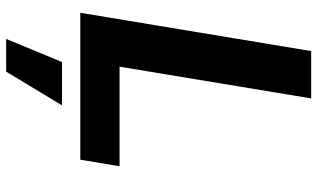

<svg xmlns="http://www.w3.org/2000/svg" viewBox="-218 -550 1001 605"><g transform="rotate(90 282.5 -247.5)"><path d="M20.3 0 140.9 -727.5H290.1L190.1 -123.7H503.8L483.2 0ZM102.6 233.6 175.5 57.6H312L205.7 233.6Z"/></g></svg>

Font: Inter
Style: Italic
Weight: 400
Italic angle: -9.3988°
Designer: Rasmus Andersson
Foundry: rsms
Version: Version 4.001;git-66647c0bb